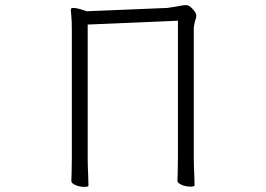

<svg xmlns="http://www.w3.org/2000/svg" viewBox="-20 -729 1040 751"><path d="M323 -633V-109Q323 -83 325 -41L326 -3Q326 2 310 2Q292 2 275.5 -5Q259 -12 259 -21Q259 -37 260 -49L261 -110V-608Q261 -649 259 -666L257 -689Q257 -695 259 -696.5Q261 -698 267 -698Q277 -698 293 -693.5Q309 -689 319 -685L635 -698Q643 -699 673 -704Q695 -709 708 -709Q720 -709 734 -693.5Q748 -678 748 -667Q748 -660 743 -647Q738 -625 738 -620V-110Q738 -84 740 -42L741 -4Q741 1 725 1Q707 1 690.5 -6Q674 -13 674 -22Q674 -38 675 -50L676 -111V-648Z"/></svg>

Font: JyunsaiKaai Light
Style: Regular
Weight: 300
Designer: Fontworks Inc.
Version: Version 0.030;April 7, 2024;FontCreator 14.0.0.2901 64-bit